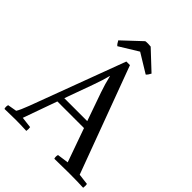

<svg xmlns="http://www.w3.org/2000/svg" viewBox="-290 -1172 1327 1327"><g transform="rotate(45 373.5 -508.0)"><path d="M122.1 -43.9 203.1 -34.2Q206.5 -19.5 203.1 2.9Q140.1 0 97.2 0Q72.8 0 -11.2 2Q-17.1 -16.1 -11.2 -34.2L55.2 -45.9Q70.3 -68.4 95.2 -134.8L353 -825.2H388.2L678.2 -43.9L758.8 -34.2Q762.2 -19.5 758.8 2.9Q695.8 0 618.2 0Q560.1 0 476.1 2Q470.2 -16.1 476.1 -34.2L559.1 -45.9L471.2 -293H210.9ZM344.2 -673.8H342.8Q330.6 -623 304.2 -550.8L229 -342.8H453.1L379.9 -550.8Q359.4 -609.4 344.2 -673.8ZM372.1 -940.9 233.9 -856Q221.7 -865.7 210 -889.2L346.2 -1017.1Q355.5 -1019 372.6 -1018.8Q389.6 -1018.6 398.9 -1017.1L535.2 -889.2Q523.4 -865.7 511.2 -856Z"/></g></svg>

Font: Adamina
Style: Regular
Weight: 400
Designer: Cyreal (www.cyreal.org)
Foundry: Cyreal (www.cyreal.org)
Version: Version 1.010